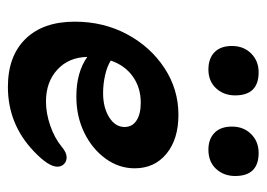

<svg xmlns="http://www.w3.org/2000/svg" viewBox="-112 -534 659 474"><g transform="rotate(90 217.0 -296.5)"><path d="M151 -482Q124 -482 108.5 -497Q93 -512 93 -540Q93 -569 111.5 -587.5Q130 -606 158 -606Q215 -606 215 -548Q215 -520 197.5 -501Q180 -482 151 -482ZM349 -482Q323 -482 307.5 -497Q292 -512 292 -540Q292 -569 310.5 -587.5Q329 -606 357 -606Q414 -606 414 -548Q414 -520 396.5 -501Q379 -482 349 -482ZM194 13Q118 13 75.5 -30.5Q33 -74 33 -152Q33 -223 64 -281Q95 -339 147.5 -373.5Q200 -408 263 -408Q323 -408 359 -378.5Q395 -349 395 -300Q395 -261 371 -228Q347 -195 307 -175.5Q267 -156 218 -156Q158 -156 120 -183Q121 -137 151.5 -109Q182 -81 230 -81Q259 -81 289.5 -91.5Q320 -102 342 -120Q356 -132 368 -132Q378 -132 384.5 -125.5Q391 -119 391 -109Q391 -87 353 -51Q286 13 194 13ZM209 -222Q245 -222 269 -237Q293 -252 293 -275Q293 -294 277 -304.5Q261 -315 233 -315Q196 -315 168.5 -295.5Q141 -276 129 -241Q143 -232 165 -227Q187 -222 209 -222Z"/></g></svg>

Font: Akaya Telivigala
Style: Regular
Weight: 400
Designer: Vaishnavi Murthy Yerkadithaya, Juan Luis Blanco Aristondo
Version: Version 1.002; ttfautohint (v1.8.3)